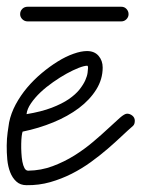

<svg xmlns="http://www.w3.org/2000/svg" viewBox="-47 -540 420 569"><path d="M20 -149.9Q18.6 -146.5 17.3 -136.7Q16.1 -127 15.9 -114Q15.6 -101.1 16.4 -86.9Q17.1 -72.8 19.3 -61Q21.5 -49.3 25.6 -41.7Q29.8 -34.2 36.6 -34.2Q74.7 -34.7 109.1 -47.6Q143.6 -60.5 173.6 -79.3Q203.6 -98.1 229.2 -119.9Q254.9 -141.6 274.7 -160.2Q294.4 -178.7 308.3 -190.9Q322.3 -203.1 329.6 -203.1Q337.9 -203.1 345.2 -197.3Q352.5 -191.4 352.5 -182.1Q352.5 -177.7 351.3 -173.6Q350.1 -169.4 346.7 -166.5Q332.5 -154.3 313.7 -136.5Q294.9 -118.7 272 -98.9Q249 -79.1 222.4 -59.8Q195.8 -40.5 165.5 -25.1Q135.3 -9.8 101.8 -0.2Q68.4 9.3 31.7 8.8Q13.2 8.8 1.5 -2Q-10.3 -12.7 -16.8 -29.5Q-23.4 -46.4 -25.4 -67.1Q-27.3 -87.9 -27.1 -108.6Q-26.9 -129.4 -24.4 -147.5Q-22 -165.5 -20 -177.2Q-14.6 -204.1 -0.5 -230.5Q13.7 -256.8 33.4 -280.3Q53.2 -303.7 76.9 -323.5Q100.6 -343.3 124.3 -357.9Q147.9 -372.6 170.7 -380.6Q193.4 -388.7 210.9 -388.7Q232.9 -388.7 245.1 -374.5Q257.3 -360.4 257.3 -339.8Q257.3 -305.2 238.3 -274.7Q219.2 -244.1 186.8 -219.7Q154.3 -195.3 111.1 -177.5Q67.9 -159.7 20 -149.9ZM31.7 -201.7Q75.7 -209 106.2 -220.7Q136.7 -232.4 157 -246.3Q177.2 -260.3 188.7 -274.9Q200.2 -289.6 205.8 -302.2Q211.4 -314.9 212.6 -324.7Q213.9 -334.5 213.9 -338.4Q213.9 -339.4 213.6 -342.3Q213.4 -345.2 211.4 -345.2Q202.6 -345.2 186.3 -338.9Q169.9 -332.5 150.4 -321.8Q130.9 -311 110.4 -296.6Q89.8 -282.2 73 -266.4Q56.2 -250.5 44.7 -233.6Q33.2 -216.8 31.7 -201.7ZM34.7 -476.6Q25.9 -476.6 19.3 -482.9Q12.7 -489.3 12.7 -498Q12.7 -507.3 19 -513.7Q25.4 -520 34.7 -520H312.5Q321.8 -520 327.9 -513.4Q334 -506.8 334 -498Q334 -489.3 327.6 -482.9Q321.3 -476.6 312.5 -476.6Z"/></svg>

Font: Helvetia Verbundene
Style: Regular
Weight: 400
Designer: Peter Wiegel, original typeface by Carl Albert Fahrenwaldt 1901
Foundry: Peter Wiegel
Version: Version 2.000